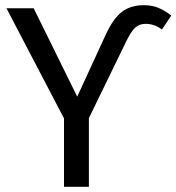

<svg xmlns="http://www.w3.org/2000/svg" viewBox="-20 -721 681 741"><path d="M227 -264 5 -689H110L278 -348L388 -587Q416 -648 449.5 -674.5Q483 -701 536 -701Q567 -701 592 -690.5Q617 -680 641 -661L605 -607Q576 -629 542 -629Q518 -629 502 -614.5Q486 -600 467 -561L323 -265V0H227Z"/></svg>

Font: Fira Sans
Style: Regular
Weight: 400
Designer: bBox Type GmbH & Carrois Corporate GbR & Edenspiekermann AG
Foundry: bBox Type GmbH & Carrois Corporate GbR & Edenspiekermann AG
Version: Version 4.301